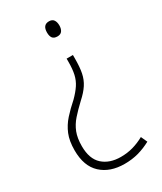

<svg xmlns="http://www.w3.org/2000/svg" viewBox="-186 -607 737 872"><g transform="rotate(-30 182.5 -171.5)"><path d="M243 -333Q243 -288 237 -258Q231 -228 215 -203.5Q199 -179 170 -153Q139 -124 116.5 -98.5Q94 -73 82.5 -43.5Q71 -14 71 28Q71 95 106.5 127Q142 159 201 159Q235 159 265 150.5Q295 142 324 126L339 159Q305 177 272 186Q239 195 200 195Q124 195 78.5 153Q33 111 33 28Q33 -21 47 -55Q61 -89 86 -117Q111 -145 144 -174Q169 -199 183.5 -221Q198 -243 204 -269.5Q210 -296 210 -335V-351H243ZM257 -498Q257 -481 249.5 -470Q242 -459 225 -459Q207 -459 199.5 -469Q192 -479 192 -498Q192 -538 225 -538Q242 -538 249.5 -527Q257 -516 257 -498Z"/></g></svg>

Font: Noto Sans Arabic SemCond ExtLt
Style: Regular
Weight: 200
Width: 4
Designer: Monotype Design Team, Nadine Chahine, Nizar Qandah and Khaled Hosny
Foundry: Monotype Imaging Inc.
Version: Version 2.012; ttfautohint (v1.8.4.7-5d5b)